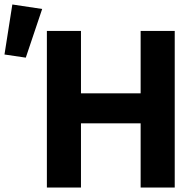

<svg xmlns="http://www.w3.org/2000/svg" viewBox="-36 -836 876 856"><path d="M591 0V-286H325V0H173V-698H325V-420H591V-698H743V0ZM152 -796 79 -579 -16 -593 19 -816Z"/></svg>

Font: IBM Plex Sans Var
Style: Regular
Weight: 400
Designer: Mike Abbink, Paul van der Laan, Pieter van Rosmalen
Foundry: Bold Monday
Version: Version 3.000